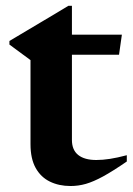

<svg xmlns="http://www.w3.org/2000/svg" viewBox="-20 -610 444 642"><path d="M220.5 -142Q220.5 -108.5 241.5 -91.8Q262.5 -75 302 -75Q323.5 -75 347.8 -78.8Q372 -82.5 404 -91V-70Q357.5 -38 325 -20.2Q292.5 -2.5 267.2 4.8Q242 12 216 12Q177 12 146.8 -2.8Q116.5 -17.5 99.2 -48.5Q82 -79.5 82 -128V-409L11.5 -461V-473Q19 -477.5 34.2 -486.5Q49.5 -495.5 70 -507.8Q90.5 -520 114 -534Q137.5 -548 162 -562.5Q186.5 -577 208.5 -590.5H220.5V-479ZM167.5 -427V-494H387.5L378 -427Z"/></svg>

Font: Newsreader 60pt SemiBold
Style: Regular
Weight: 600
Designer: Hugues Gentile
Foundry: Production Type
Version: Version 1.003